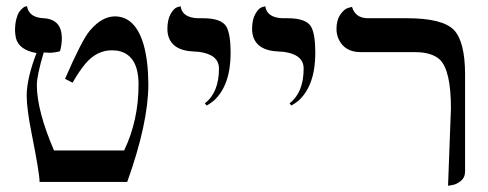

<svg xmlns="http://www.w3.org/2000/svg" viewBox="-20 -579 1554 611"><path d="M96.2 -410.2Q40.5 -419.9 30.8 -457.5Q28.3 -468.8 27.8 -481Q27.8 -502.9 32 -518.6Q36.1 -534.2 41.5 -541.5Q46.9 -548.8 52.5 -553.5Q58.1 -558.1 62 -558.6L65.9 -559.1Q72.3 -522.9 119.1 -521Q176.3 -517.6 176.8 -458Q176.8 -437 170.9 -416Q153.8 -411.1 137.2 -411.1Q134.3 -411.1 127.9 -411.6Q121.6 -412.1 119.1 -412.1Q97.2 -338.4 97.2 -308.1Q97.7 -226.1 151.9 -100.1H375Q420.9 -195.8 420.9 -310.1Q420.9 -407.2 351.6 -418Q343.8 -418.9 335.9 -418.9Q287.6 -418.9 251.5 -376Q232.4 -353 210.9 -315.9L187 -328.1Q240.2 -450.7 265.1 -480.5Q267.1 -482.9 268.1 -483.9Q304.7 -526.4 345.2 -526.9Q410.6 -526.9 437 -437Q451.7 -385.7 452.1 -310.1Q451.7 -186 384.8 0H106Q105.5 -29.3 81.1 -151.9Q64.9 -232.4 64.9 -274.9Q65.4 -330.6 96.2 -410.2Z M637.7 -243.2 631.8 -250Q676.8 -284.7 676.8 -360.8Q676.8 -405.8 612.3 -414.1Q605 -415 597.7 -415Q522.5 -418 513.7 -473.6Q512.7 -480.5 512.7 -486.8Q512.7 -516.6 523.2 -534.9Q533.7 -553.2 544.4 -556.2L554.7 -559.1Q559.6 -523.4 608.4 -521Q615.2 -521 626 -521Q684.1 -521 700.2 -494.6Q713.9 -470.7 713.9 -411.1Q713.9 -308.1 661.1 -259.3Q649.4 -249.5 637.7 -243.2Z M907.2 -243.2 901.4 -250Q946.3 -284.7 946.3 -360.8Q946.3 -405.8 881.8 -414.1Q874.5 -415 867.2 -415Q792 -418 783.2 -473.6Q782.2 -480.5 782.2 -486.8Q782.2 -516.6 792.7 -534.9Q803.2 -553.2 814 -556.2L824.2 -559.1Q829.1 -523.4 877.9 -521Q884.8 -521 895.5 -521Q953.6 -521 969.7 -494.6Q983.4 -470.7 983.4 -411.1Q983.4 -308.1 930.7 -259.3Q918.9 -249.5 907.2 -243.2Z M1405.8 12.2 1415 -233.9Q1415 -355.5 1379.4 -389.6Q1354 -412.6 1302.7 -413.1H1127.9Q1076.2 -413.1 1057.1 -455.6Q1050.8 -470.7 1050.8 -486.8Q1050.8 -514.6 1062.7 -532.2Q1074.7 -549.8 1087.4 -553.7L1100.1 -557.1Q1110.8 -522 1148.9 -521H1274.9Q1387.7 -521 1424.3 -483.9Q1459.5 -446.8 1460 -344.2V-33.2Q1460 -14.2 1446.5 -3.2Q1433.1 7.8 1419.4 9.8Z"/></svg>

Font: Linux Biolinum Capitals O
Style: Small Caps
Weight: 400
Designer: Philipp H. Poll
Foundry: Philipp H. Poll
Version: Version 1.0.4